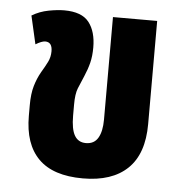

<svg xmlns="http://www.w3.org/2000/svg" viewBox="-44 -567 587 623"><g transform="rotate(5 249.5 -256.0)"><path d="M248 13Q151 13 103.5 -34.5Q56 -82 56 -174V-209Q56 -246 63.5 -271.5Q71 -297 83 -318Q95 -338 103 -354Q111 -370 111 -389Q111 -419 88 -419Q77 -419 57 -407L36 -499Q61 -514 90 -519.5Q119 -525 141 -525Q198 -525 221.5 -495Q245 -465 245 -413Q245 -385 239.5 -363Q234 -341 224 -318Q214 -295 206.5 -276.5Q199 -258 199 -223V-187Q199 -143 211 -122.5Q223 -102 248 -102Q275 -102 287.5 -123.5Q300 -145 300 -183V-517H444V-181Q444 -84 393.5 -35.5Q343 13 248 13Z"/></g></svg>

Font: Noto Sans Thai UI ExtCond ExtBd
Style: Regular
Weight: 800
Width: 2
Designer: Monotype Design Team
Foundry: Monotype Imaging Inc.
Version: Version 2.000